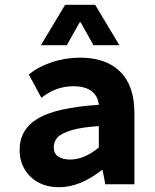

<svg xmlns="http://www.w3.org/2000/svg" viewBox="-20 -761 640 793"><path d="M148.9 -574.2 249 -741.2H373L473.1 -574.2H366.2L313 -668.9H309.1L255.9 -574.2ZM224.1 12.2Q150.4 12.2 105.7 -31.5Q61 -75.2 61 -141.1Q61 -227.5 137.5 -272.2Q213.9 -316.9 388.2 -328.1Q384.3 -364.7 357.9 -384.8Q331.5 -404.8 282.2 -404.8Q210.9 -404.8 150.9 -356.9L99.1 -453.1Q136.2 -484.4 192.9 -503.7Q249.5 -522.9 311 -522.9Q417.5 -522.9 476.3 -465.1Q535.2 -407.2 535.2 -293.9V0H415L403.8 -58.1H399.9Q310.1 12.2 224.1 12.2ZM271 -102.1Q327.6 -102.1 388.2 -151.9V-240.2Q317.9 -235.8 275.4 -223.1Q232.9 -210.4 217.5 -193.4Q202.1 -176.3 202.1 -151.9Q202.1 -127 220.2 -114.5Q238.3 -102.1 271 -102.1Z"/></svg>

Font: Office Code Pro D Bold
Style: Regular
Weight: 700
Designer: Nathan Rutzky & Paul D. Hunt
Foundry: Adobe Systems Incorporated
Version: Version 1.004;PS 001.004;hotconv 1.0.70;makeotf.lib2.5.58329